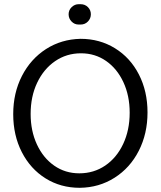

<svg xmlns="http://www.w3.org/2000/svg" viewBox="-20 -881 765 915"><path d="M43 -337Q43 -236 84 -156Q125 -76 197 -31Q269 14 360 14Q452 13 526 -34Q600 -81 641.5 -162.5Q683 -244 683 -345Q683 -446 642 -526Q601 -606 528 -651Q455 -696 364 -696Q272 -694 199 -647Q126 -600 84.5 -519Q43 -438 43 -337ZM366 -627Q433 -627 485.5 -590.5Q538 -554 568 -489.5Q598 -425 598 -344Q598 -261 567 -195Q536 -129 481.5 -92Q427 -55 358 -55Q291 -55 238.5 -91.5Q186 -128 156 -192.5Q126 -257 126 -338Q126 -421 157 -486.5Q188 -552 242.5 -589.5Q297 -627 366 -627ZM413 -813Q413 -793 399 -778.5Q385 -764 364 -764H360H355Q335 -764 321 -778.5Q307 -793 307 -813Q307 -833 321.5 -847Q336 -861 355 -861H360H364Q385 -861 399 -847Q413 -833 413 -813Z"/></svg>

Font: Catamaran
Style: Regular
Weight: 400
Designer: Pria Ravichandran
Version: Version 1.000;PS 001.000;hotconv 1.0.70;makeotf.lib2.5.58329